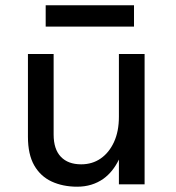

<svg xmlns="http://www.w3.org/2000/svg" viewBox="-20 -696 664 725"><path d="M85.5 0ZM429 -93.5Q406.5 -47 370.5 -21Q328 9 271.5 9Q217.5 9 175.2 -10.5Q133 -30 109.2 -71.5Q85.5 -113 85.5 -179.5V-492H182.5V-188Q182.5 -132.5 209.8 -104Q237 -75.5 286.5 -75.5Q328.5 -75.5 360.2 -97.5Q392 -119.5 410.5 -159.8Q429 -200 429 -255V-492H526V0H429ZM152.5 -676H486V-595.5H152.5Z"/></svg>

Font: Betinya Sans Medium
Style: Regular
Weight: 500
Designer: Jonathan Pinhorn
Version: Version 2.001;December 9, 2019;FontCreator 12.0.0.2547 64-bi